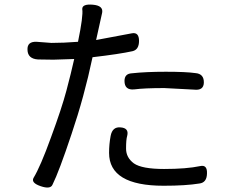

<svg xmlns="http://www.w3.org/2000/svg" viewBox="-20 -812 1040 859"><path d="M520 -242Q558 -239 549 -204Q544 -188 544 -147Q544 -107 579 -81Q615 -56 714 -56Q814 -56 876 -69Q908 -76 906 -35Q905 5 872 9Q811 19 712 19Q468 19 468 -128Q468 -167 475 -204Q483 -246 520 -242ZM437 -755 410 -633 570 -663Q602 -669 602 -629Q602 -590 573 -583Q514 -570 394 -556Q357 -380 300 -212Q244 -44 215 14Q206 36 162 21Q118 6 130 -16Q161 -67 208 -197Q256 -327 277 -406Q298 -485 312 -548L219 -545Q176 -545 150 -546Q104 -549 103 -589Q101 -627 144 -625L210 -620Q264 -620 329 -625Q353 -741 348 -771Q347 -795 395 -791Q443 -787 437 -755ZM537 -450Q537 -482 569 -484Q632 -491 722 -491Q812 -491 854 -485Q893 -482 892 -442Q891 -406 848 -411L715 -418Q626 -418 580 -412Q537 -408 537 -450Z"/></svg>

Font: Swei Gothic CJK TC Regular
Style: Regular
Weight: 400
Version: Version 2.129